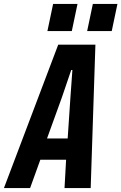

<svg xmlns="http://www.w3.org/2000/svg" viewBox="-75 -956 617 976"><path d="M-55 0 221 -729H410L386 0H253L261 -144H130L78 0ZM164 -252H269L283 -461L293 -600H287L240 -462ZM166 -798 195 -936H319L290 -798ZM368 -798 397 -936H522L493 -798Z"/></svg>

Font: Mona Sans Condensed
Style: Bold Italic
Weight: 700
Width: 3
Italic angle: -11.7°
Designer: Deni Anggara
Foundry: GitHub
Version: Version 1.001; ttfautohint (v1.8.4.7-5d5b);gftools[0.9.31]